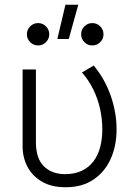

<svg xmlns="http://www.w3.org/2000/svg" viewBox="-20 -772 568 807"><path d="M256 15Q196 15 155.8 -8.8Q115.5 -32.5 95.2 -71.5Q75 -110.5 75 -157V-480H131V-174Q131 -106 164.5 -73Q198 -40 255 -40Q295 -40.5 324.2 -54.5Q353.5 -68.5 372.5 -93.5Q391.5 -118.5 400.8 -152.8Q410 -187 410 -228Q410 -272.5 400.5 -315Q391 -357.5 372 -396.2Q353 -435 324.5 -467.5L374 -496.5Q421.5 -439 445.8 -368.5Q470 -298 470 -228Q470 -160.5 445.8 -105.5Q421.5 -50.5 373.8 -17.8Q326 15 256 15ZM221 -608 255 -752H309L269 -608ZM140 -581Q120.5 -581 106.8 -594.8Q93 -608.5 93 -628Q93 -647.5 106.8 -661.2Q120.5 -675 140 -675Q159.5 -675 173.2 -661.2Q187 -647.5 187 -628Q187 -608.5 173.2 -594.8Q159.5 -581 140 -581ZM368 -581Q348.5 -581 334.8 -594.8Q321 -608.5 321 -628Q321 -647.5 334.8 -661.2Q348.5 -675 368 -675Q387.5 -675 401.2 -661.2Q415 -647.5 415 -628Q415 -608.5 401.2 -594.8Q387.5 -581 368 -581Z"/></svg>

Font: Geologica Cursive Thin
Style: Regular
Weight: 250
Designer: Sindre Bremnes, Frode Helland
Foundry: Monokrom Skriftforlag AS
Version: Version 1.010;gftools[0.9.28]